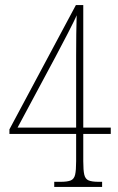

<svg xmlns="http://www.w3.org/2000/svg" viewBox="-20 -734 465 754"><path d="M193 0V-20H218Q245 -20 258 -25.5Q271 -31 275 -48Q279 -65 279 -101V-208H17V-226L278 -714H307V-233H415V-208H307V-101Q307 -65 311 -48Q315 -31 328 -25.5Q341 -20 368 -20H381V0ZM49 -233H279V-445Q279 -474 279 -515.5Q279 -557 279.5 -599.5Q280 -642 281 -674Q278 -666 268 -646Q258 -626 245 -600.5Q232 -575 219 -551Q206 -527 198 -511Z"/></svg>

Font: Noto Serif Tamil ExtraCondensed Thin
Style: Regular
Weight: 100
Width: 2
Designer: Indian Type Foundry, Tom Grace, and the Monotype Design Team
Foundry: Monotype Imaging Inc.
Version: Version 2.004; ttfautohint (v1.8.4.7-5d5b)